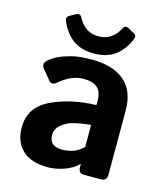

<svg xmlns="http://www.w3.org/2000/svg" viewBox="-108 -792 764 885"><g transform="rotate(15 274.0 -349.5)"><path d="M110.8 -659.2Q101.1 -680.2 115.7 -688.5L147 -706.1Q164.6 -715.8 174.3 -695.8Q187 -669.9 211.2 -651.9Q235.4 -633.8 271.5 -633.8Q307.6 -633.8 331.8 -651.9Q356 -669.9 368.7 -695.8Q378.4 -715.8 396 -706.1L427.2 -688.5Q441.9 -680.2 432.1 -659.2Q407.7 -605.5 369.1 -578.6Q330.6 -551.8 271.5 -551.8Q212.4 -551.8 173.8 -578.6Q135.3 -605.5 110.8 -659.2ZM39.1 -136.7Q39.1 -234.4 132.3 -278.3Q225.6 -322.3 345.2 -325.2V-344.7Q345.2 -389.6 322.8 -408.2Q300.3 -426.8 260.3 -426.8Q231.9 -426.8 210.2 -418.7Q188.5 -410.6 172.6 -400.1Q156.7 -389.6 144 -378.9Q121.6 -359.4 106.9 -377L66.4 -426.8Q51.3 -445.3 73.7 -464.8Q90.8 -480 113.5 -491.2Q136.2 -502.4 173.8 -512.5Q211.4 -522.5 271.5 -522.5Q373 -522.5 427.5 -475.6Q481.9 -428.7 481.9 -337.4V-29.3Q481.9 0 452.6 0H372.6Q346.2 0 346.2 -29.3V-43.9H345.2Q316.4 -16.1 276.1 -3.2Q235.8 9.8 202.1 9.8Q122.1 9.8 80.6 -29.5Q39.1 -68.8 39.1 -136.7ZM183.6 -139.6Q183.6 -122.6 190.4 -110.1Q197.3 -97.7 211.9 -91.8Q226.6 -85.9 244.6 -85.9Q269.5 -85.9 293 -92.8Q316.4 -99.6 345.2 -125V-231Q263.2 -221.7 235.4 -207Q207.5 -192.4 195.6 -176.8Q183.6 -161.1 183.6 -139.6Z"/></g></svg>

Font: Istok Web
Style: Bold
Weight: 700
Designer: Andrey V. Panov
Foundry: Andrey V. Panov
Version: Version 1.0.2g